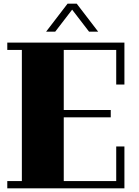

<svg xmlns="http://www.w3.org/2000/svg" viewBox="-20 -1034 763 1054"><path d="M663 0V-230H618V-40H330V-390H588V-430H330V-760H618V-570H663V-800H20V-760H100V-40H20V0ZM469 -860 376 -981 283 -860H233L351 -1014H401L519 -860Z"/></svg>

Font: Kumar One
Style: Regular
Weight: 400
Designer: Parimal Parmar
Foundry: Indian Type Foundry
Version: Version 1.000;PS 1.000;hotconv 1.0.88;makeotf.lib2.5.647800